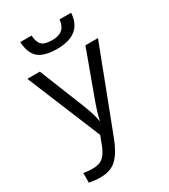

<svg xmlns="http://www.w3.org/2000/svg" viewBox="-237 -871 1075 1222"><g transform="rotate(-30 300.0 -260.5)"><path d="M40 -536.1H131.8L259.8 -216.8Q299.8 -116.7 303.2 -75.2H306.2Q317.4 -129.9 350.1 -217.8L466.8 -536.1H559.1L327.1 69.8Q294.4 154.8 251 197.5Q207.5 240.2 130.9 240.2Q88.9 240.2 48.8 231.9V161.1Q79.1 167 115.2 167Q162.1 167 188.2 147Q214.4 127 234.9 78.1L263.2 4.9ZM491.7 -761.2Q481.9 -606 301.8 -606Q206.5 -606 164.6 -642.1Q122.6 -678.2 117.7 -761.2H200.7Q204.6 -711.4 225.1 -690.7Q245.6 -669.9 303.7 -669.9Q398.4 -669.9 406.7 -761.2Z"/></g></svg>

Font: Noto Mono
Style: Regular
Weight: 400
Designer: Monotype Design Team
Foundry: Monotype Imaging Inc.
Version: Version 1.00